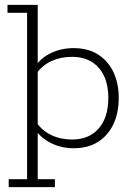

<svg xmlns="http://www.w3.org/2000/svg" viewBox="-20 -603 556 794"><path d="M16 171V138H92V-550H11V-583H136V-332L124 -326Q149 -364 191.5 -384Q234 -404 284 -404Q345 -404 386.5 -377Q428 -350 449.5 -304Q471 -258 471 -198Q471 -137 449.5 -90.5Q428 -44 386.5 -17Q345 10 284 10Q234 10 191.5 -11Q149 -32 124 -69L136 -62V138H207V171ZM278 -26Q348 -26 388 -71.5Q428 -117 428 -198Q428 -278 388 -323Q348 -368 278 -368Q231 -368 193 -350.5Q155 -333 132 -300L136 -322V-72L132 -95Q155 -62 193 -44Q231 -26 278 -26Z"/></svg>

Font: Rokkitt ExtraLight
Style: Regular
Weight: 250
Version: Version 3.103